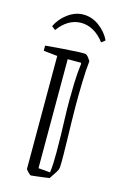

<svg xmlns="http://www.w3.org/2000/svg" viewBox="-121 -832 571 895"><g transform="rotate(15 164.5 -384.0)"><path d="M226 -602Q232 -599 238.5 -590.5Q245 -582 249 -575Q244 -530 242.5 -471.5Q241 -413 241 -360Q241 -327 242 -285Q243 -243 244 -200.5Q245 -158 245.5 -122.5Q246 -87 245 -66Q245 -58 241.5 -49.5Q238 -41 227 -25L211 -1Q199 1 179 3.5Q159 6 142 8Q125 10 123 10Q120 10 109 -1Q98 -12 98 -16V-560L31 -567V-592Q73 -596 116 -599Q159 -602 190 -603.5Q221 -605 226 -602ZM149 -32 206 -27Q209 -48 210 -73Q211 -98 211 -124Q211 -173 210 -211.5Q209 -250 207.5 -289Q206 -328 206 -377Q206 -414 207.5 -461Q209 -508 215 -553L213 -558H149ZM167 -778Q208 -778 243.5 -752Q279 -726 297 -688L279 -674Q256 -705 227 -721.5Q198 -738 167 -738Q135 -738 107 -721.5Q79 -705 57 -674L39 -688Q57 -726 92.5 -752Q128 -778 167 -778Z"/></g></svg>

Font: Grenze Gotisch ExtraLight
Style: Regular
Weight: 200
Designer: Renata Polastri
Foundry: Omnibus-Type
Version: Version 1.001